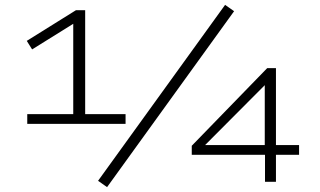

<svg xmlns="http://www.w3.org/2000/svg" viewBox="-20 -747 1317 789"><path d="M92 -238V-278H281V-670L308 -666L112 -544L90 -579L292 -705H330V-278H496V-238ZM420 22 383 -4 905 -727 942 -701ZM1069 0V-111H768V-148L1078 -467H1114V-151H1209V-111H1114V0ZM1068 -151V-401H1072L806 -134V-151Z"/></svg>

Font: Nunito Sans 7pt Expanded ExtraLight
Style: Regular
Weight: 250
Width: 7
Designer: Vernon Adams
Foundry: Vernon Adams
Version: Version 3.101;gftools[0.9.27]